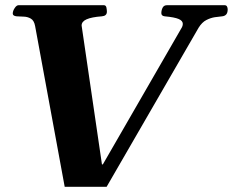

<svg xmlns="http://www.w3.org/2000/svg" viewBox="-20 -713 900 742"><path d="M230 8.8 115.7 -612.3Q111.8 -633.8 99.1 -641.1Q86.4 -648.4 71.3 -648.7Q56.2 -648.9 44.4 -649.9Q29.3 -651.4 29.3 -660.6Q29.3 -670.4 36.6 -681.6Q43.9 -692.9 51.8 -692.9H381.3Q389.6 -692.9 391.4 -683.3Q393.1 -673.8 393.1 -668Q393.1 -651.4 373.5 -649.9Q334 -647 314.7 -638.4Q295.4 -629.9 295.4 -614.3L374 -77.6H377.4L683.6 -608.4Q686.5 -615.2 686.5 -620.6Q686.5 -632.8 670.4 -639.6Q654.3 -646.5 616.7 -649.9Q603.5 -651.4 603.5 -662.1Q603.5 -673.3 608.4 -683.1Q613.3 -692.9 625.5 -692.9H847.7Q854.5 -692.9 857.2 -688Q859.9 -683.1 859.9 -676.8Q859.9 -663.6 854.2 -657.2Q848.6 -650.9 838.4 -649.9Q826.2 -648.9 810.1 -646.5Q793.9 -644 777.3 -635.5Q760.7 -627 747.6 -606L392.1 8.8Z"/></svg>

Font: Gelasio
Style: Bold Italic
Weight: 700
Italic angle: -8.5°
Designer: Eben Sorkin
Foundry: Eben Sorkin
Version: Version 1.008